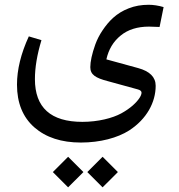

<svg xmlns="http://www.w3.org/2000/svg" viewBox="-20 -367 760 816"><path d="M351.1 364.3 416 429.2 481 364.3 416 299.3ZM204.6 364.3 269.5 429.2 334.5 364.3 269.5 299.3ZM613.3 -253.9C624.5 -253.9 639.6 -253.4 658.2 -252.4L675.3 -336.9C653.3 -343.3 631.8 -346.7 611.8 -346.7C581.1 -346.7 552.7 -341.8 526.9 -331.5C474.6 -311.5 442.4 -277.3 416 -238.3C402.8 -218.8 392.6 -198.7 385.3 -178.7C370.6 -137.7 363.8 -105 363.8 -81.5C363.8 -49.8 385.7 -35.6 438.5 -22L564.9 12.7C576.2 15.6 581.5 20.5 581.5 26.9C581.5 38.1 570.8 57.6 543.9 81.5C530.3 93.3 514.2 104.5 495.6 114.7C458 135.3 396.5 150.9 330.1 150.9C195.8 150.9 128.4 90.3 128.4 -30.8C128.4 -80.1 137.7 -135.3 156.2 -196.3L102.5 -212.4C68.8 -139.2 52.2 -70.8 52.2 -7.3C52.2 70.3 76.7 130.9 126 174.3C175.3 217.3 241.2 238.8 323.7 238.8C406.2 238.8 479.5 218.8 528.8 187.5C604 138.7 641.6 67.4 641.6 -2.4C641.6 -39.1 616.7 -64 567.4 -77.6L432.1 -114.7C441.4 -156.7 461.4 -190.4 492.7 -215.8C523.4 -241.2 564 -253.9 613.3 -253.9Z"/></svg>

Font: Sahel
Style: Regular
Weight: 400
Foundry: Saber Rastikerdar (saber.rastikerdar@gmail.com)
Version: Version 3.4.0